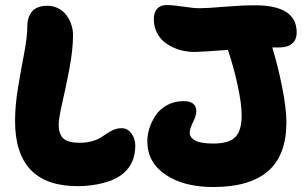

<svg xmlns="http://www.w3.org/2000/svg" viewBox="-20 -733 1224 765"><path d="M830.1 12.2Q711.9 12.2 639.4 -37.1Q566.9 -86.4 566.9 -170.9Q566.9 -195.3 575.2 -221.7Q583.5 -248 599.9 -272.9Q616.2 -297.9 645.5 -314Q674.8 -330.1 711.9 -330.1Q762.2 -330.1 762.2 -289.1Q762.2 -273.4 749 -246.1Q735.8 -218.8 735.8 -204.1Q735.8 -185.5 757.6 -173.3Q779.3 -161.1 830.1 -161.1Q892.6 -161.1 917.7 -187Q942.9 -212.9 942.9 -272Q942.9 -318.8 927.2 -391.6Q911.6 -464.4 888.2 -534.2Q778.3 -525.9 753.9 -525.9Q732.9 -525.9 711.7 -530.3Q690.4 -534.7 668.7 -544.7Q647 -554.7 630.4 -569.3Q613.8 -584 603.3 -606.7Q592.8 -629.4 592.8 -657.2Q592.8 -683.1 606 -698Q619.1 -712.9 643.1 -712.9Q668.5 -712.9 710.9 -706.5Q753.4 -700.2 772.9 -700.2Q805.2 -700.2 873.8 -706.1Q942.4 -711.9 996.1 -711.9Q1162.1 -711.9 1162.1 -604Q1162.1 -574.7 1144 -559.3Q1126 -543.9 1091.8 -543.9H1064.9Q1087.9 -468.8 1104.5 -384.3Q1121.1 -299.8 1121.1 -246.1Q1121.1 -114.3 1047.9 -51Q974.6 12.2 830.1 12.2ZM290 8.8Q40 8.8 40 -251Q40 -313.5 52.2 -386.2Q64.5 -459 76.7 -523.2Q88.9 -587.4 88.9 -628.9Q88.9 -666 108.4 -688Q127.9 -710 168.9 -710Q193.4 -710 213.6 -699Q233.9 -688 246.1 -670.7Q258.3 -653.3 264.6 -633.5Q271 -613.8 271 -594.2Q271 -535.2 256.6 -459.5Q242.2 -383.8 228 -322.5Q213.9 -261.2 213.9 -236.8Q213.9 -198.2 232.7 -181.2Q251.5 -164.1 296.9 -164.1Q324.2 -164.1 345.9 -170.2Q367.7 -176.3 381.3 -184.8Q395 -193.4 407 -201.7Q418.9 -210 433.3 -216.1Q447.8 -222.2 464.8 -222.2Q488.3 -222.2 503.7 -201.2Q519 -180.2 519 -152.8Q519 -82.5 471.2 -42Q440.9 -16.6 391.4 -3.9Q341.8 8.8 290 8.8Z"/></svg>

Font: Shantell Sans Normal
Style: Regular
Weight: 800
Designer: Stephen Nixon, Anya Danilova, Shantell Martin
Foundry: Arrow Type
Version: Version 1.006;[559af2be0]